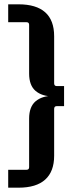

<svg xmlns="http://www.w3.org/2000/svg" viewBox="-20 -700 363 890"><path d="M115 -585Q115 -597 103 -597H18V-680H66Q148 -680 189.5 -643Q231 -606 231 -532V-314Q231 -301 243 -301H277V-208H243Q231 -208 231 -195V22Q231 95 189.5 132.5Q148 170 66 170H18V87H103Q115 87 115 75V-150Q115 -205 145 -230.5Q175 -256 227 -256V-253Q175 -253 145 -278.5Q115 -304 115 -359Z"/></svg>

Font: Gemunu Libre ExtraLight
Style: Bold
Weight: 700
Version: Version 1.100